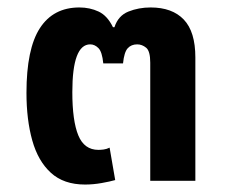

<svg xmlns="http://www.w3.org/2000/svg" viewBox="-20 -485 603 515"><path d="M208 10Q151 10 116.5 -21.5Q82 -53 66.5 -108.5Q51 -164 51 -236Q51 -354 87 -409.5Q123 -465 193 -465Q221 -465 244.5 -454Q268 -443 283 -412H287Q297 -443 324.5 -454Q352 -465 384 -465Q442 -465 473 -432.5Q504 -400 504 -331V0H383V-317Q383 -348 372 -357Q361 -366 348 -366Q332 -366 322.5 -355.5Q313 -345 310 -315H257Q254 -346 244 -356Q234 -366 222 -366Q174 -366 174 -238Q174 -161 190 -122Q206 -83 244 -83Q250 -83 258 -84Q266 -85 274 -89L289 -2Q275 2 252.5 6Q230 10 208 10Z"/></svg>

Font: Noto Sans Thai UI SemBd
Style: Regular
Weight: 600
Designer: Monotype Design Team
Foundry: Monotype Imaging Inc.
Version: Version 2.000;GOOG;noto-source:20170915:90ef993387c0